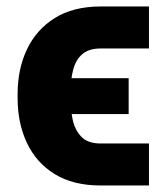

<svg xmlns="http://www.w3.org/2000/svg" viewBox="-20 -566 515 596"><path d="M292.5 -120.6H442.4V9.8H292.5Q207.5 9.8 150.1 -25.4Q92.8 -60.5 63.7 -122.1Q34.7 -183.6 34.7 -260.7V-274.4Q34.7 -351.6 63.7 -412.8Q92.8 -474.1 150.1 -510Q207.5 -545.9 292.5 -545.9H442.4V-415.5H292.5Q256.3 -415.5 235.8 -398.2Q215.3 -380.9 207 -349.1Q198.7 -317.4 198.7 -274.4V-260.7Q198.7 -229.5 205.1 -197Q211.4 -164.6 231.4 -142.6Q251.5 -120.6 292.5 -120.6ZM379.4 -323.2V-211.9H148.9V-323.2Z"/></svg>

Font: Inter 28pt ExtraBold
Style: Regular
Weight: 800
Designer: Rasmus Andersson
Foundry: rsms
Version: Version 4.001;git-66647c0bb